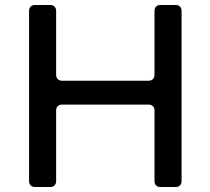

<svg xmlns="http://www.w3.org/2000/svg" viewBox="-20 -753 847 773"><path d="M602 -452V-709Q602 -720 608.5 -726.5Q615 -733 626 -733H687Q698 -733 704.5 -726.5Q711 -720 711 -709V-24Q711 -13 704.5 -6.5Q698 0 687 0H626Q615 0 608.5 -6.5Q602 -13 602 -24V-308Q602 -319 595.5 -325.5Q589 -332 578 -332H230Q219 -332 212.5 -325.5Q206 -319 206 -308V-24Q206 -13 199.5 -6.5Q193 0 182 0H121Q110 0 103.5 -6.5Q97 -13 97 -24V-709Q97 -720 103.5 -726.5Q110 -733 121 -733H182Q193 -733 199.5 -726.5Q206 -720 206 -709V-452Q206 -441 212.5 -434.5Q219 -428 230 -428H578Q589 -428 595.5 -434.5Q602 -441 602 -452Z"/></svg>

Font: Shippori Gochic B2 Bold
Style: Regular
Weight: 700
Designer: FONTDASU
Foundry: FONTDASU / Google Inc. / but / Adobe
Version: Version 1.130